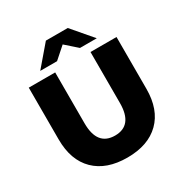

<svg xmlns="http://www.w3.org/2000/svg" viewBox="-205 -1071 1197 1247"><g transform="rotate(-30 393.0 -447.5)"><path d="M64 -312V-700H262V-318Q262 -150 395 -150Q527 -150 527 -318V-700H722V-312Q722 -156 635.5 -71Q549 14 393 14Q237 14 150.5 -71Q64 -156 64 -312ZM481 -757 395 -833 309 -757H183L313 -909H477L607 -757Z"/></g></svg>

Font: Idrija
Style: Regular
Weight: 800
Designer: Julieta Ulanovsky
Foundry: Julieta Ulanovsky
Version: Version 7.200